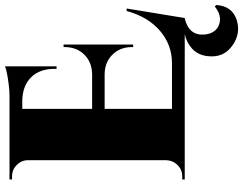

<svg xmlns="http://www.w3.org/2000/svg" viewBox="-122 -636 971 767"><g transform="rotate(-90 363.5 -252.5)"><path d="M721 120 727 126Q723 190 666 208Q613 224 566 191Q514 155 523 89Q528 52 552.5 29.5Q577 7 611 0H30V-10H43Q69 -10 87.5 -28.5Q106 -47 107 -73V-627Q107 -638 103.5 -647.5Q100 -657 94 -664.5Q88 -672 80 -678Q72 -684 62.5 -687Q53 -690 43 -690H30V-700H363Q383 -700 408 -703Q433 -706 453 -710Q473 -714 482 -718V-512H472V-520Q472 -579 439 -613Q406 -647 347 -649H312V-370H451Q499 -371 529 -401.5Q559 -432 559 -480V-484H569V-206H559V-211Q559 -258 529 -288.5Q499 -319 452 -320H312V-51H495Q568 -51 624 -99Q680 -147 703 -232H713L675 0H673Q604 17 609 78Q613 124 648.5 137Q684 150 721 120Z"/></g></svg>

Font: Cinzel Decorative Black
Style: Regular
Weight: 900
Designer: Natanael Gama
Version: Version 1.001;PS 001.001;hotconv 1.0.56;makeotf.lib2.0.21325